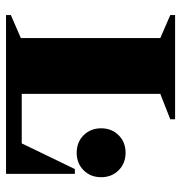

<svg xmlns="http://www.w3.org/2000/svg" viewBox="-2 -598 600 636"><g transform="rotate(90 298.0 -280.0)"><path d="M30 0V-16L106 -49V-511L30 -544V-560H375V-544L291 -511V-52H455L540 -228H556V0ZM486 -234Q451 -234 428 -257Q405 -280 405 -315Q405 -350 428 -373Q451 -396 486 -396Q521 -396 544 -373Q567 -350 567 -315Q567 -280 544 -257Q521 -234 486 -234Z"/></g></svg>

Font: Spectral SC ExtraBold
Style: Regular
Weight: 800
Designer: Jean-Baptiste Levee
Foundry: Production Type
Version: Version 2.001